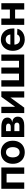

<svg xmlns="http://www.w3.org/2000/svg" viewBox="1878 -2451 585 4381"><g transform="rotate(-90 2170.5 -260.5)"><path d="M539.6 -522.5V0H395V-402.8H197.8V0H53.7V-522.5Z M886.7 11.7Q807.6 11.7 748.5 -22.5Q689.5 -56.6 656.5 -117.7Q623.5 -178.7 623.5 -260.3Q623.5 -342.3 656.5 -403.6Q689.5 -464.8 748.5 -499Q807.6 -533.2 886.7 -533.2Q965.8 -533.2 1024.9 -499Q1084 -464.8 1116.9 -403.6Q1149.9 -342.3 1149.9 -260.3Q1149.9 -178.7 1116.9 -117.7Q1084 -56.6 1024.9 -22.5Q965.8 11.7 886.7 11.7ZM886.7 -105Q922.9 -105 949 -124Q975.1 -143.1 989.5 -178Q1003.9 -212.9 1003.9 -260.3Q1003.9 -308.6 989.5 -343.5Q975.1 -378.4 949 -397.5Q922.9 -416.5 886.7 -416.5Q851.1 -416.5 824.7 -397.5Q798.3 -378.4 783.9 -343.5Q769.5 -308.6 769.5 -260.3Q769.5 -212.9 783.9 -178Q798.3 -143.1 824.7 -124Q851.1 -105 886.7 -105Z M1234.4 0V-522.5H1462.4Q1562.5 -522.5 1620.4 -488.3Q1678.2 -454.1 1678.2 -383.8Q1678.2 -339.8 1651.4 -310.8Q1624.5 -281.7 1568.4 -273.9Q1612.3 -270.5 1641.6 -253.2Q1670.9 -235.8 1685.3 -208.5Q1699.7 -181.2 1699.7 -147Q1699.7 -101.1 1677.2 -68.1Q1654.8 -35.2 1610.1 -17.6Q1565.4 0 1498.5 0ZM1369.1 -110.4H1493.7Q1526.4 -110.4 1544.7 -124.5Q1563 -138.7 1563 -165Q1563 -193.8 1544.7 -209.2Q1526.4 -224.6 1493.7 -224.6H1369.1ZM1369.1 -308.1H1467.3Q1502.4 -308.1 1522 -322.8Q1541.5 -337.4 1541.5 -363.3Q1541.5 -388.2 1520.8 -401.9Q1500 -415.5 1462.4 -415.5H1369.1Z M2277.3 0H2134.8V-313H2133.3L1905.3 0H1781.7V-522.5H1924.3V-210.4H1925.8L2151.4 -522.5H2277.3Z M2384.8 -522.5H2528.8V-119.6H2681.6V-522.5H2820.8V-119.6H2973.1V-522.5H3117.2V0H2384.8Z M3462.4 11.7Q3382.8 11.7 3324.2 -22.9Q3265.6 -57.6 3233.6 -118.9Q3201.7 -180.2 3201.7 -260.3Q3201.7 -340.3 3234.1 -401.9Q3266.6 -463.4 3324 -498.3Q3381.3 -533.2 3457 -533.2Q3513.2 -533.2 3559.6 -514.2Q3606 -495.1 3639.9 -459.7Q3673.8 -424.3 3692.4 -374.8Q3710.9 -325.2 3710.9 -263.7V-224.6H3254.9V-316.4H3641.1L3575.7 -293.9Q3575.7 -334 3561.8 -362.8Q3547.9 -391.6 3522 -407.5Q3496.1 -423.3 3459.5 -423.3Q3423.3 -423.3 3397.2 -407.5Q3371.1 -391.6 3356.9 -363Q3342.8 -334.5 3342.8 -295.4V-231.9Q3342.8 -190.4 3357.4 -160.2Q3372.1 -129.9 3399.9 -113.5Q3427.7 -97.2 3466.3 -97.2Q3493.7 -97.2 3515.4 -105Q3537.1 -112.8 3552 -127.7Q3566.9 -142.6 3573.7 -162.6L3705.1 -156.7Q3694.8 -106.9 3661.1 -69.1Q3627.4 -31.2 3576.2 -9.8Q3524.9 11.7 3462.4 11.7Z M4183.1 -327.6V-208.5H3897.5V-327.6ZM3937.5 -522.5V0H3793.5V-522.5ZM4288.1 -522.5V0H4143.6V-522.5Z"/></g></svg>

Font: Inter 28pt
Style: Bold
Weight: 700
Designer: Rasmus Andersson
Foundry: rsms
Version: Version 4.001;git-66647c0bb